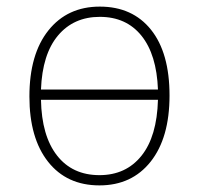

<svg xmlns="http://www.w3.org/2000/svg" viewBox="-20 -551 602 581"><path d="M493 -262Q493 -134 436 -62Q379 10 281 10Q182 10 125.5 -61.5Q69 -133 69 -259Q69 -387 126.5 -459Q184 -531 282 -531Q381 -531 437 -461Q493 -391 493 -262ZM104 -280H458Q454 -386 408 -443Q362 -500 282 -500Q203 -500 155.5 -443.5Q108 -387 104 -280ZM458 -249H104Q106 -140 152.5 -80.5Q199 -21 281 -21Q361 -21 408 -79.5Q455 -138 458 -249Z"/></svg>

Font: FiraGO UltraLight
Style: Regular
Weight: 200
Designer: bBox Type
Foundry: bBox Type GmbH
Version: Version 1.001